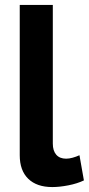

<svg xmlns="http://www.w3.org/2000/svg" viewBox="-20 -750 360 778"><path d="M60 -730H194V-168Q194 -139 208 -123Q222 -107 248 -107Q260 -107 274.5 -111Q289 -115 302 -121L320 -19Q293 -6 257 1Q221 8 192 8Q129 8 94.5 -25.5Q60 -59 60 -121Z"/></svg>

Font: Oxford Sans
Style: Bold
Weight: 700
Designer: Matt McInerney, Pablo Impallari, Rodrigo Fuenzalida
Foundry: Matt McInerney, Pablo Impallari, Rodrigo Fuenzalida
Version: Version 3.000g; ttfautohint (v1.5) -l 8 -r 28 -G 28 -x 14 -D